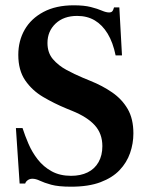

<svg xmlns="http://www.w3.org/2000/svg" viewBox="-20 -692 563 724"><path d="M248 12Q200 12 173 4.5Q146 -3 130.5 -10.5Q115 -18 102 -18Q92 -18 84.5 -12.5Q77 -7 75 0H54L40 -209H65Q74 -181 87.5 -149.5Q101 -118 122.5 -90.5Q144 -63 175 -46Q206 -29 248 -29Q284 -29 310.5 -42Q337 -55 351.5 -80.5Q366 -106 366 -141Q366 -188 337.5 -219.5Q309 -251 252 -274L230 -283Q184 -302 142.5 -326.5Q101 -351 75 -389Q49 -427 49 -485Q49 -538 73 -580Q97 -622 144 -647Q191 -672 258 -672Q297 -672 322.5 -665.5Q348 -659 364 -652Q380 -645 392 -645Q399 -645 403 -649Q407 -653 410 -664H430L440 -483H416Q406 -532 386 -565Q366 -598 337.5 -615Q309 -632 271 -632Q220 -632 189.5 -603Q159 -574 159 -530Q159 -493 179.5 -469Q200 -445 230.5 -428.5Q261 -412 292 -399L321 -387Q366 -369 403 -343.5Q440 -318 461.5 -281Q483 -244 483 -189Q483 -151 470.5 -115Q458 -79 431 -50.5Q404 -22 359 -5Q314 12 248 12Z"/></svg>

Font: Frank Ruhl Libre Medium
Style: Regular
Weight: 500
Designer: Yanek Iontef
Foundry: Fontef
Version: Version 6.004